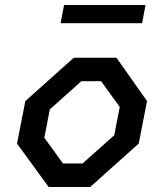

<svg xmlns="http://www.w3.org/2000/svg" viewBox="-20 -753 660 773"><path d="M176 0H343L538.5 -175L572 -346L449 -520.5H277L82 -346L48.5 -175ZM158.5 -198.5 180.5 -312.5 307.5 -426H387L462 -322.5L440 -208.5L312.5 -95H233.5ZM224 -659.5H552L566 -733H238Z"/></svg>

Font: Monaspace Krypton Medium
Style: Italic
Weight: 500
Italic angle: -11°
Designer: Riley Cran & the Lettermatic Team
Foundry: Lettermatic
Version: Version 1.101 (Monaspace Krypton)